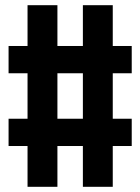

<svg xmlns="http://www.w3.org/2000/svg" viewBox="-20 -737 540 739"><path d="M86 -18V-175H13V-280H86V-455H13V-560H86V-717H201V-560H299V-717H414V-560H487V-455H414V-280H487V-175H414V-18H299V-175H201V-18ZM201 -280H299V-455H201Z"/></svg>

Font: Iosevka Slab Extrabold
Style: Regular
Weight: 800
Monospace: yes
Designer: Belleve Invis
Foundry: Belleve Invis
Version: Version 11.1.1; ttfautohint (v1.8.3)